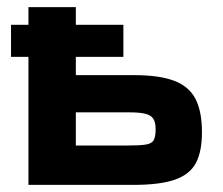

<svg xmlns="http://www.w3.org/2000/svg" viewBox="-20 -520 626 540"><path d="M193.3 -110.7H337.7Q373.7 -110.7 390.5 -113.5Q407.3 -116.3 412.5 -126.3Q417.7 -136.3 417.7 -156.7Q417.7 -175.3 411.5 -185.5Q405.3 -195.7 389.5 -199.8Q373.7 -204 344.3 -204H193.3ZM548 -148Q548 -94.3 531.2 -62Q514.3 -29.7 472.3 -14.8Q430.3 0 355.3 0H60V-360H11V-450.3H60V-500H193.3V-450.3H327V-360H193.3V-308.7H356Q428.3 -308.7 470.2 -292.7Q512 -276.7 530 -241.5Q548 -206.3 548 -148Z"/></svg>

Font: Nata Sans
Style: Regular
Weight: 400
Designer: Daniel Uzquiano Cruz
Version: Version 1.001